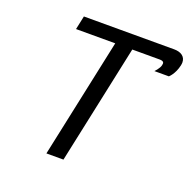

<svg xmlns="http://www.w3.org/2000/svg" viewBox="-117 -766 879 882"><g transform="rotate(20 322.0 -325.0)"><path d="M132.5 -583.3H324.2L200 0H283.3L407.5 -583.3H540.8C561.7 -583.3 564.2 -575 560.8 -562.5C557.5 -545.8 536.7 -525 536.7 -525H607.5C607.5 -525 632.5 -545.8 642.5 -591.7C643.3 -596.7 644.2 -601.7 644.2 -605.8C644.2 -635.8 620 -650 588.3 -650H146.7Z"/></g></svg>

Font: BoonHome
Style: Book Oblique
Weight: 400
Italic angle: -12°
Designer: Sungsit Sawaiwan
Foundry: Sungsit Sawaiwan
Version: Version 0.2